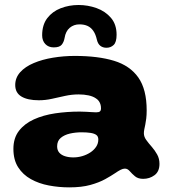

<svg xmlns="http://www.w3.org/2000/svg" viewBox="-20 -706 711 788"><path d="M264 63Q221.5 63 180.5 55.2Q139.5 47.5 106.8 29.2Q74 11 54.5 -19.5Q35 -50 35 -95Q35 -139.5 57.8 -169Q80.5 -198.5 119 -216Q157.5 -233.5 206.2 -240.8Q255 -248 307 -248Q320 -248 333 -247.2Q346 -246.5 357 -245.8Q368 -245 374.5 -245Q386 -245 390.2 -248.8Q394.5 -252.5 394.5 -261.5Q394.5 -271 392 -278.5Q389.5 -286 385 -292Q380.5 -298 374 -302Q362 -310.5 343.5 -314.5Q325 -318.5 303 -318.5Q275 -318.5 247.5 -312.5Q220 -306.5 193.2 -300.5Q166.5 -294.5 139.5 -294.5Q93.5 -294.5 68 -309.8Q42.5 -325 42.5 -357Q42.5 -387 63 -409.8Q83.5 -432.5 118.5 -447.2Q153.5 -462 197.2 -469.2Q241 -476.5 287 -476.5Q382.5 -476.5 448 -456.5Q513.5 -436.5 547.8 -387.8Q582 -339 582 -253Q582 -234 580.2 -219.5Q578.5 -205 576.2 -194.2Q574 -183.5 572.2 -175Q570.5 -166.5 570.5 -159Q570.5 -145 580.2 -131.5Q590 -118 602.8 -103.5Q615.5 -89 625 -72Q634.5 -55 634.5 -33.5Q634.5 -2 614.2 13Q594 28 567.5 28Q546.5 28 534 17.5Q521.5 7 512.5 -3.5Q503.5 -14 492.5 -14Q484.5 -14 474.8 -9Q465 -4 452 5Q436.5 15.5 411.8 29.2Q387 43 351 53Q315 63 264 63ZM281 -60Q299.5 -60 317.5 -65.2Q335.5 -70.5 350.5 -80.2Q365.5 -90 374.5 -103.5Q383.5 -117 383.5 -133.5Q383.5 -146 375.5 -152Q367.5 -158 352.2 -160.5Q337 -163 315 -163Q290 -163 267 -157.8Q244 -152.5 229.2 -140Q214.5 -127.5 214.5 -105.5Q214.5 -89.5 223.2 -79.5Q232 -69.5 247 -64.8Q262 -60 281 -60ZM200.5 -511.5Q179 -511.5 166 -525.2Q153 -539 153 -561Q153 -604 174 -631.5Q195 -659 229.2 -672.2Q263.5 -685.5 302.5 -685.5Q340.5 -685.5 376.2 -672.8Q412 -660 435.2 -633Q458.5 -606 458.5 -563.5Q458.5 -533 446.5 -521.5Q434.5 -510 417 -510Q402 -510 391.8 -518Q381.5 -526 377.5 -543.5Q372.5 -565.5 363 -579.2Q353.5 -593 339.5 -599.5Q325.5 -606 306 -606Q283 -606 266.2 -592Q249.5 -578 245 -550Q242 -533 233 -522.2Q224 -511.5 200.5 -511.5Z"/></svg>

Font: Gluten Thin
Style: Bold
Weight: 700
Version: Version 1.300